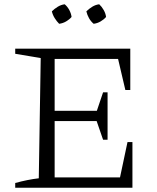

<svg xmlns="http://www.w3.org/2000/svg" viewBox="-20 -876 731 896"><path d="M575 -213H598V0H51V-22Q80 -30 107.5 -35.5Q135 -41 161 -44L170 -605L51 -625V-649H588V-456H565L531 -601H206L235 -629V-359H432L461 -445H482V-224H461L431 -311H235V-20L206 -48H540ZM282 -856Q295 -845 303.5 -829Q312 -813 314 -797Q304 -785 288.5 -776Q273 -767 256 -765Q245 -776 235.5 -791Q226 -806 222 -823Q234 -835 249.5 -844.5Q265 -854 282 -856ZM443 -856Q455 -845 464 -829Q473 -813 475 -797Q465 -785 449.5 -776Q434 -767 417 -765Q404 -776 395.5 -791Q387 -806 383 -823Q395 -835 410.5 -844.5Q426 -854 443 -856Z"/></svg>

Font: Piazzolla 24pt Light
Style: Regular
Weight: 300
Designer: Juan Pablo del Peral
Foundry: Huerta Tipografica
Version: Version 2.005